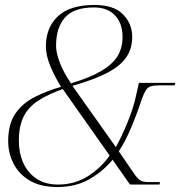

<svg xmlns="http://www.w3.org/2000/svg" viewBox="-20 -744 727 774"><path d="M211 10Q144 10 100 -16Q56 -42 34.5 -84.5Q13 -127 13 -175Q13 -245 42.5 -287Q72 -329 121 -353.5Q170 -378 226 -394Q200 -436 182.5 -478.5Q165 -521 165 -557Q165 -633 213.5 -678.5Q262 -724 361 -724Q439 -724 476 -686Q513 -648 513 -596Q513 -548 489 -513Q465 -478 412.5 -450.5Q360 -423 272 -398L447 -151Q474 -200 496.5 -256.5Q519 -313 529 -361L540 -410H687L684 -400H624Q600 -400 587.5 -396Q575 -392 567.5 -379.5Q560 -367 551 -343Q534 -290 510 -232.5Q486 -175 459 -134L515 -52Q533 -25 544.5 -17.5Q556 -10 580 -10H625L623 0H504L434 -100Q395 -53 340 -21.5Q285 10 211 10ZM266 -408Q343 -431 388.5 -458Q434 -485 454 -518Q474 -551 474 -595Q474 -649 444 -681.5Q414 -714 359 -714Q278 -714 242 -673.5Q206 -633 206 -559Q206 -532 220.5 -493Q235 -454 266 -408ZM214 0Q281 0 334 -33.5Q387 -67 422 -117L233 -385Q172 -363 133 -337.5Q94 -312 75 -273.5Q56 -235 56 -176Q56 -127 74 -87Q92 -47 127.5 -23.5Q163 0 214 0Z"/></svg>

Font: Noto Serif Display ExtraLight
Style: Italic
Weight: 200
Italic angle: -12°
Designer: Monotype Design Team
Foundry: Monotype Imaging Inc.
Version: Version 2.009